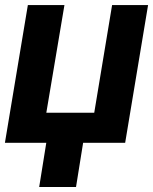

<svg xmlns="http://www.w3.org/2000/svg" viewBox="-21 -566 607 761"><path d="M171.4 -55.7H317.4L280.3 175.3H134.3ZM565.9 -545.9 475.1 0H-1.5L89.4 -545.9H234.4L162.6 -119.1H352.5L423.3 -545.9Z"/></svg>

Font: Inter Tight
Style: Bold Italic
Weight: 700
Italic angle: -9.39999°
Designer: Rasmus Andersson
Foundry: rsms
Version: Version 3.004